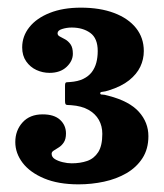

<svg xmlns="http://www.w3.org/2000/svg" viewBox="-20 -933 428 502"><path d="M20 -561.5Q20 -532.5 39.2 -507.2Q58.5 -482 95.5 -466.5Q132.5 -451 185.5 -451Q219.5 -451 252 -458Q284.5 -465 310.8 -480.2Q337 -495.5 352.5 -519.5Q368 -543.5 368 -577Q368 -613 343 -640.8Q318 -668.5 264 -682.5Q252 -686 247 -685.8Q242 -685.5 242 -689.5Q242 -692.5 248.2 -693Q254.5 -693.5 264 -696.5Q297.5 -707 317.5 -723Q337.5 -739 346.8 -758.5Q356 -778 356 -799.5Q356 -834 335.8 -859.5Q315.5 -885 278.5 -899Q241.5 -913 191.5 -913Q144.5 -913 110 -899.2Q75.5 -885.5 56.8 -862Q38 -838.5 38 -809Q38 -787.5 48.5 -772.5Q59 -757.5 75.2 -750Q91.5 -742.5 109.5 -742.5Q137.5 -742.5 154 -758Q170.5 -773.5 170.5 -792.5Q170.5 -808.5 164.5 -817Q158.5 -825.5 150.5 -830Q142.5 -834.5 136.5 -837.5Q130.5 -840.5 130.5 -846Q130.5 -853.5 142.5 -857.2Q154.5 -861 167.5 -861Q196.5 -861 216 -847Q235.5 -833 235.5 -799.5Q235.5 -783 231.8 -769Q228 -755 219.8 -744.2Q211.5 -733.5 197.8 -726.8Q184 -720 163 -718.5Q158 -718 155.2 -718Q152.5 -718 151.2 -716.2Q150 -714.5 150 -708.5V-669Q150 -662.5 151.5 -660.5Q153 -658.5 156.5 -658.5Q160 -658.5 166 -658Q193.5 -656 211.5 -645.8Q229.5 -635.5 238.5 -619.5Q247.5 -603.5 247.5 -583Q247.5 -552 236.8 -535.2Q226 -518.5 208 -512.2Q190 -506 167.5 -506Q156 -506 143.8 -509Q131.5 -512 123.2 -517.2Q115 -522.5 115 -531Q115 -536 120.8 -539.5Q126.5 -543 134 -547.8Q141.5 -552.5 147 -561Q152.5 -569.5 152.5 -584Q152.5 -605.5 137 -619.8Q121.5 -634 91.5 -634Q58 -634 39 -613Q20 -592 20 -561.5Z"/></svg>

Font: Besley Black
Style: Regular
Weight: 900
Designer: Owen Earl
Foundry: indestructible type*
Version: Version 2.001